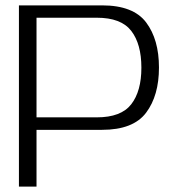

<svg xmlns="http://www.w3.org/2000/svg" viewBox="-20 -695 672 715"><path d="M50.5 0H116V-211.5H360Q476 -211.5 524 -275.2Q572 -339 572 -443.5Q572 -548 524.2 -611.5Q476.5 -675 360 -675H50.5ZM116 -258V-629H340.5Q431 -629 468.8 -580Q506.5 -531 506.5 -443Q506.5 -355.5 468.8 -306.8Q431 -258 340.5 -258Z"/></svg>

Font: Anybody SemiExpanded Light
Style: Regular
Weight: 300
Width: 6
Version: Version 1.113;gftools[0.9.25]